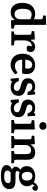

<svg xmlns="http://www.w3.org/2000/svg" viewBox="1571 -2385 1043 4225"><g transform="rotate(90 2092.5 -272.5)"><path d="M252 14.2Q151.9 14.2 97.4 -53.7Q43 -121.6 43 -241.2Q43 -372.6 107.7 -448.7Q172.4 -524.9 286.1 -524.9Q352.5 -524.9 403.8 -496.1V-639.2Q403.8 -669.4 397 -679.4Q390.1 -689.5 362.8 -693.8L318.8 -702.1L326.2 -759.8L516.1 -766.1L526.9 -754.9V-108.9Q526.9 -85.4 533.2 -76.4Q539.6 -67.4 560.1 -64L607.9 -56.2V1L430.2 7.8L415 -71.8H412.1Q359.4 14.2 252 14.2ZM291 -71.8Q338.4 -71.8 371.1 -104.5Q403.8 -137.2 403.8 -207V-416Q357.4 -446.8 298.8 -446.8Q172.9 -446.8 172.9 -251Q172.9 -166.5 201.7 -119.1Q230.5 -71.8 291 -71.8Z M670.9 0V-55.2L718.8 -64Q735.8 -67.4 740.5 -77.6Q745.1 -87.9 745.1 -111.8V-380.9Q745.1 -416 739.3 -427.7Q733.4 -439.5 710.9 -442.9L662.1 -450.2L668.9 -506.8L836.9 -518.1L849.1 -511.2L856.9 -423.8H859.9Q916 -524.9 1010.7 -524.9Q1060.5 -524.9 1092.8 -498Q1125 -471.2 1125 -420.9Q1125 -381.3 1105.2 -359.1Q1085.4 -336.9 1047.9 -336.9Q1017.1 -336.9 1000 -349.9Q982.9 -362.8 982.9 -383.8Q982.9 -406.2 1003.9 -445.8Q971.2 -455.1 939.7 -436.8Q908.2 -418.5 888.7 -380.6Q869.1 -342.8 869.1 -297.9V-109.9Q869.1 -86.9 873.3 -78.4Q877.4 -69.8 894 -66.9L980 -54.2V0Z M1402.8 14.2Q1343.8 14.2 1297.1 -6.3Q1250.5 -26.9 1221.4 -62.3Q1192.4 -97.7 1177.2 -143.6Q1162.1 -189.5 1162.1 -242.2Q1162.1 -374 1232.4 -449.5Q1302.7 -524.9 1416 -524.9Q1503.9 -524.9 1556.9 -475.6Q1609.9 -426.3 1609.9 -338.9Q1609.9 -289.1 1596.2 -238.8H1293Q1294.4 -163.6 1332 -121.3Q1369.6 -79.1 1434.1 -79.1Q1509.8 -79.1 1576.2 -137.2L1616.2 -94.2Q1532.7 14.2 1402.8 14.2ZM1293 -307.1H1485.8Q1489.3 -330.1 1489.3 -356.9Q1489.3 -410.6 1467.3 -434.8Q1445.3 -459 1403.8 -459Q1380.9 -459 1362.8 -450.7Q1344.7 -442.4 1332.5 -428.5Q1320.3 -414.6 1311.8 -394.8Q1303.2 -375 1298.8 -353.5Q1294.4 -332 1293 -307.1Z M1710.9 14.2 1694.8 -162.1 1761.7 -166Q1799.8 -56.2 1899.9 -56.2Q1937 -56.2 1959.5 -75.4Q1981.9 -94.7 1981.9 -127.9Q1981.9 -146.5 1972.4 -159.9Q1962.9 -173.3 1946.5 -181.4Q1930.2 -189.5 1909.4 -196Q1888.7 -202.6 1865.2 -208.5Q1841.8 -214.4 1818.6 -221.7Q1795.4 -229 1774.7 -240.5Q1753.9 -252 1737.5 -267.6Q1721.2 -283.2 1711.7 -308.1Q1702.1 -333 1702.1 -365.2Q1702.1 -435.1 1752.2 -480Q1802.2 -524.9 1888.2 -524.9Q1919.4 -524.9 1950.7 -515.9Q1981.9 -506.8 2000 -493.2L2007.8 -524.9H2060.1L2071.8 -355L2004.9 -359.9Q1991.7 -410.2 1960.2 -436Q1928.7 -461.9 1886.7 -461.9Q1850.1 -461.9 1830.1 -445.1Q1810.1 -428.2 1810.1 -399.9Q1810.1 -377 1825.4 -361.8Q1840.8 -346.7 1865.5 -338.1Q1890.1 -329.6 1919.9 -322.3Q1949.7 -314.9 1979.2 -304Q2008.8 -293 2033.4 -276.6Q2058.1 -260.3 2073.5 -230Q2088.9 -199.7 2088.9 -157.2Q2088.9 -123.5 2077.1 -93.5Q2065.4 -63.5 2042.7 -39.1Q2020 -14.6 1982.7 -0.2Q1945.3 14.2 1897.9 14.2Q1821.3 14.2 1772 -19L1760.7 14.2Z M2179.7 14.2 2163.6 -162.1 2230.5 -166Q2268.6 -56.2 2368.7 -56.2Q2405.8 -56.2 2428.2 -75.4Q2450.7 -94.7 2450.7 -127.9Q2450.7 -146.5 2441.2 -159.9Q2431.6 -173.3 2415.3 -181.4Q2398.9 -189.5 2378.2 -196Q2357.4 -202.6 2334 -208.5Q2310.5 -214.4 2287.4 -221.7Q2264.2 -229 2243.4 -240.5Q2222.7 -252 2206.3 -267.6Q2189.9 -283.2 2180.4 -308.1Q2170.9 -333 2170.9 -365.2Q2170.9 -435.1 2220.9 -480Q2271 -524.9 2356.9 -524.9Q2388.2 -524.9 2419.4 -515.9Q2450.7 -506.8 2468.8 -493.2L2476.6 -524.9H2528.8L2540.5 -355L2473.6 -359.9Q2460.4 -410.2 2429 -436Q2397.5 -461.9 2355.5 -461.9Q2318.8 -461.9 2298.8 -445.1Q2278.8 -428.2 2278.8 -399.9Q2278.8 -377 2294.2 -361.8Q2309.6 -346.7 2334.2 -338.1Q2358.9 -329.6 2388.7 -322.3Q2418.5 -314.9 2448 -304Q2477.5 -293 2502.2 -276.6Q2526.9 -260.3 2542.2 -230Q2557.6 -199.7 2557.6 -157.2Q2557.6 -123.5 2545.9 -93.5Q2534.2 -63.5 2511.5 -39.1Q2488.8 -14.6 2451.4 -0.2Q2414.1 14.2 2366.7 14.2Q2290 14.2 2240.7 -19L2229.5 14.2Z M2666.5 -694.8Q2666.5 -730 2689.5 -752Q2712.4 -773.9 2750.5 -773.9Q2790 -773.9 2812.7 -752.4Q2835.4 -731 2835.4 -694.8Q2835.4 -659.7 2811.8 -637.9Q2788.1 -616.2 2750.5 -616.2Q2712.9 -616.2 2689.7 -637.7Q2666.5 -659.2 2666.5 -694.8ZM2620.6 0V-56.2L2674.3 -64.9Q2693.8 -67.9 2699.2 -77.4Q2704.6 -86.9 2704.6 -111.8V-381.8Q2704.6 -417 2698.5 -428.5Q2692.4 -439.9 2668.5 -442.9L2621.6 -450.2L2628.4 -505.9L2816.4 -517.1L2828.6 -512.2V-110.8Q2828.6 -86.9 2834 -78.1Q2839.4 -69.3 2858.4 -64.9L2909.7 -55.2V0Z M2972.2 0V-55.2L3020 -64Q3037.6 -67.4 3042 -77.4Q3046.4 -87.4 3046.4 -111.8V-381.8Q3046.4 -417 3040.5 -428.7Q3034.7 -440.4 3012.2 -443.8L2963.4 -451.2L2970.2 -506.8L3140.1 -518.1L3152.3 -511.2L3159.2 -421.9H3162.1Q3221.2 -524.9 3331.1 -524.9Q3378.4 -524.9 3411.6 -511.5Q3444.8 -498 3462.4 -473.4Q3480 -448.7 3487.5 -419.9Q3495.1 -391.1 3495.1 -354V-104Q3495.1 -83 3500.7 -74.7Q3506.3 -66.4 3526.4 -63L3573.2 -55.2V0H3302.2V-54.2L3341.3 -62Q3359.9 -65.4 3365.5 -74Q3371.1 -82.5 3371.1 -104V-314Q3371.1 -337.9 3369.6 -354Q3368.2 -370.1 3363.3 -386.5Q3358.4 -402.8 3349.4 -412.4Q3340.3 -421.9 3324.5 -428Q3308.6 -434.1 3286.1 -434.1Q3233.9 -434.1 3202.1 -400.6Q3170.4 -367.2 3170.4 -300.8V-107.9Q3170.4 -85.9 3175 -77.1Q3179.7 -68.4 3195.3 -64.9L3241.2 -54.2V0Z M3850.6 229Q3612.8 229 3612.8 104Q3612.8 62 3637.9 34.7Q3663.1 7.3 3710.9 -14.2V-16.1Q3678.7 -26.4 3663.1 -48.8Q3647.5 -71.3 3647.5 -95.2Q3647.5 -121.1 3662.1 -144.8Q3676.8 -168.5 3710.9 -201.2V-204.1Q3635.7 -244.1 3635.7 -337.9Q3635.7 -424.3 3698 -474.6Q3760.3 -524.9 3858.9 -524.9Q3939 -524.9 3993.7 -494.1Q4041.5 -585.9 4107.9 -585.9Q4137.2 -585.9 4158 -570.3Q4178.7 -554.7 4178.7 -526.9Q4178.7 -501 4160.6 -481.9Q4142.6 -462.9 4118.7 -462.9Q4101.6 -462.9 4091.8 -470.5Q4082 -478 4074.7 -493.2L4065.9 -514.2Q4045.4 -486.3 4035.6 -460Q4078.6 -409.7 4078.6 -345.2Q4078.6 -265.1 4017.8 -216.1Q3957 -167 3853.5 -167Q3809.6 -167 3770.5 -179.2Q3743.7 -150.4 3743.7 -130.9Q3743.7 -106.9 3761.2 -99.4Q3778.8 -91.8 3817.9 -91.8H3952.6Q3986.8 -91.8 4013.9 -88.1Q4041 -84.5 4065.4 -75.2Q4089.8 -65.9 4106 -50.8Q4122.1 -35.6 4131.3 -11.5Q4140.6 12.7 4140.6 44.9Q4140.6 127.9 4068.1 178.5Q3995.6 229 3850.6 229ZM3860.8 -230Q3903.8 -230 3928.2 -259.3Q3952.6 -288.6 3952.6 -340.8Q3952.6 -399.4 3926.8 -431.6Q3900.9 -463.9 3855.5 -463.9Q3761.7 -463.9 3761.7 -346.2Q3761.7 -291.5 3788.3 -260.7Q3814.9 -230 3860.8 -230ZM3863.8 157.2Q3936 157.2 3973.4 131.6Q4010.7 106 4010.7 67.9Q4010.7 39.6 3991.5 27.3Q3972.2 15.1 3928.7 15.1H3775.9Q3755.9 31.2 3745.4 47.4Q3734.9 63.5 3734.9 85Q3734.9 122.6 3766.1 139.9Q3797.4 157.2 3863.8 157.2Z"/></g></svg>

Font: Literata Book SemiBold
Style: Regular
Weight: 600
Designer: Latin by Veronika Burian and Jose Scaglione. Greek by Irene Vlachou. Cyrillic by Vera Evstafieva
Foundry: TypeTogether
Version: Version 2.003;PS 002.003;hotconv 1.0.88;makeotf.lib2.5.64775